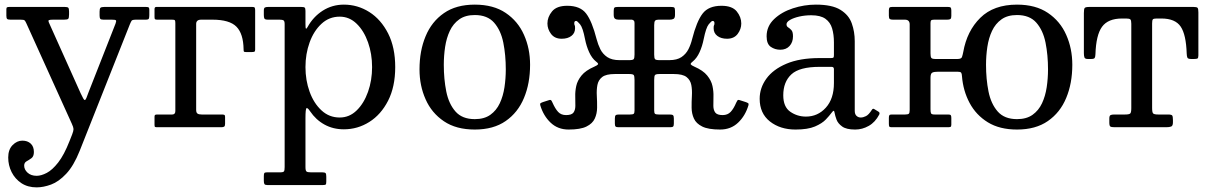

<svg xmlns="http://www.w3.org/2000/svg" viewBox="-20 -550 5233 830"><path d="M15.5 131C15.5 153.3 20.4 174.3 30.2 194C40.1 213.7 54.2 229.6 72.5 241.8C90.8 253.9 112.8 260 138.5 260C157.8 260 178.6 255.9 200.8 247.8C222.9 239.6 244.8 224.1 266.2 201.2C287.8 178.4 307.2 145.3 324.5 102L541 -444C544.3 -452 547 -457.5 549 -460.5C551 -463.5 557.7 -465 569 -465H610C617.7 -465 622.2 -466.5 623.5 -469.5C624.8 -472.5 625.5 -477.7 625.5 -485V-508C625.5 -513.7 624.3 -517.1 622 -518.2C619.7 -519.4 615.7 -520 610 -520H431C422.7 -520 417.2 -518.8 414.5 -516.5C411.8 -514.2 410.5 -508.7 410.5 -500V-483C410.5 -476.3 411.4 -471.7 413.2 -469C415.1 -466.3 419.7 -465 427 -465H463C473.7 -465 479.8 -464 481.2 -462C482.8 -460 482.2 -455.3 479.5 -448L363.5 -153C359.2 -141.3 355.8 -132.5 353.5 -126.5C351.2 -120.5 348.7 -117.5 346 -117.5C343.3 -117.5 337.5 -127.3 328.5 -147L192.5 -450C189.2 -457 188.7 -461.2 191 -462.8C193.3 -464.2 199.7 -465 210 -465H257C266.7 -465 272.7 -466.2 275 -468.8C277.3 -471.2 278.5 -477.5 278.5 -487.5V-500C278.5 -508.7 277.4 -514.2 275.2 -516.5C273.1 -518.8 268 -520 260 -520H21C16.3 -520 12.9 -519.5 10.8 -518.5C8.6 -517.5 7.5 -514.7 7.5 -510V-482C7.5 -475 8.6 -470.4 10.8 -468.2C12.9 -466.1 17.7 -465 25 -465H68C78 -465 84.1 -464 86.2 -462C88.4 -460 91 -455.7 94 -449L290.5 -15C295.2 -5 297.6 2.6 297.8 7.8C297.9 12.9 296 20.7 292 31L280.5 60C264.8 100 248.5 130.8 231.5 152.5C214.5 174.2 198 189.2 182 197.5C166 205.8 151.5 210 138.5 210C122.2 210 109.1 205.5 99.2 196.5C89.4 187.5 84.5 177.3 84.5 166C84.5 157.3 88 151.1 95 147.2C102 143.4 109 138.9 116 133.8C123 128.6 126.5 119.7 126.5 107C126.5 91.3 121.9 79.2 112.8 70.8C103.6 62.2 91.5 58 76.5 58C61.2 58 47.2 64.4 34.5 77.2C21.8 90.1 15.5 108 15.5 131Z M723.5 -465C730.2 -465 734.2 -464.2 735.8 -462.5C737.2 -460.8 738 -456.7 738 -450V-70C738 -60 733.5 -55 724.5 -55H661.5C657.2 -55 653.8 -54.6 651.5 -53.8C649.2 -52.9 648 -50.3 648 -46V-10C648 -5 648.8 -2.1 650.5 -1.2C652.2 -0.4 655.5 0 660.5 0H936.5C942.5 0 946.8 -0.9 949.2 -2.8C951.8 -4.6 953 -8.7 953 -15V-45C953 -49.7 951.8 -52.5 949.5 -53.5C947.2 -54.5 943.7 -55 939 -55H852C843.7 -55 837.6 -56.3 833.8 -59C829.9 -61.7 828 -67 828 -75V-446.5C828 -458.8 835.3 -465 850 -465H898C947.7 -465 982.4 -454.8 1002.2 -434.5C1022.1 -414.2 1032.3 -381.7 1033 -337C1033 -332.3 1033.4 -329.2 1034.2 -327.5C1035.1 -325.8 1038 -325 1043 -325H1069C1073.7 -325 1077.2 -325.5 1079.5 -326.5C1081.8 -327.5 1083 -330.3 1083 -335V-505.5C1083 -511.2 1082.3 -515 1081 -517C1079.7 -519 1076.3 -520 1071 -520H655.5C650.5 -520 648 -516.8 648 -510.5V-476C648 -471 648.8 -467.9 650.5 -466.8C652.2 -465.6 655.3 -465 660 -465Z M1120.5 -485C1120.5 -477.7 1121.4 -472.5 1123.2 -469.5C1125.1 -466.5 1130 -465 1138 -465H1188C1196.3 -465 1202.2 -464 1205.5 -462C1208.8 -460 1210.5 -454.7 1210.5 -446V172C1210.5 181.3 1209.6 187.5 1207.8 190.5C1205.9 193.5 1200.3 195 1191 195H1134C1127.7 195 1123.8 196.2 1122.5 198.5C1121.2 200.8 1120.5 205.3 1120.5 212V232C1120.5 238.3 1121.4 242.9 1123.2 245.8C1125.1 248.6 1129.3 250 1136 250H1375C1382 250 1386.3 249.2 1388 247.8C1389.7 246.2 1390.5 241.8 1390.5 234.5V214C1390.5 206 1389.5 200.8 1387.5 198.5C1385.5 196.2 1380.7 195 1373 195H1324C1314 195 1307.6 193.8 1304.8 191.2C1301.9 188.8 1300.5 182.3 1300.5 172V-39C1300.5 -65.7 1302 -80.1 1305 -82.2C1308 -84.4 1313.2 -80 1320.5 -69C1337.2 -44.3 1357.9 -25.2 1382.8 -11.5C1407.6 2.2 1435.5 9 1466.5 9C1506.2 9 1542.8 -1.6 1576.5 -22.8C1610.2 -43.9 1637.2 -74.6 1657.8 -114.8C1678.2 -154.9 1688.5 -203.3 1688.5 -260C1688.5 -316.7 1678.2 -365.2 1657.8 -405.5C1637.2 -445.8 1610.2 -476.7 1576.5 -498C1542.8 -519.3 1506.2 -530 1466.5 -530C1432.8 -530 1402.3 -521.2 1375 -503.8C1347.7 -486.2 1325.8 -462.7 1309.5 -433C1306.5 -427.7 1304.2 -425.4 1302.8 -426.2C1301.2 -427.1 1300.5 -433.7 1300.5 -446V-503C1300.5 -510.7 1299.3 -515.4 1297 -517.2C1294.7 -519.1 1289.7 -520 1282 -520H1139C1132.7 -520 1128 -519.2 1125 -517.5C1122 -515.8 1120.5 -511.3 1120.5 -504ZM1300.5 -260C1300.5 -298 1306.5 -333.6 1318.5 -366.8C1330.5 -399.9 1347.6 -426.8 1369.8 -447.2C1391.9 -467.8 1418.2 -478 1448.5 -478C1476.5 -478 1501 -467.8 1522 -447.2C1543 -426.8 1559.3 -399.9 1571 -366.8C1582.7 -333.6 1588.5 -298 1588.5 -260C1588.5 -222 1582.7 -186.4 1571 -153.2C1559.3 -120.1 1543 -93.2 1522 -72.8C1501 -52.2 1476.5 -42 1448.5 -42C1418.2 -42 1391.9 -52.2 1369.8 -72.8C1347.6 -93.2 1330.5 -120.1 1318.5 -153.2C1306.5 -186.4 1300.5 -222 1300.5 -260Z M1793.5 -250C1793.5 -203.3 1802.2 -160.2 1819.8 -120.8C1837.2 -81.2 1863.7 -49.6 1899 -25.8C1934.3 -1.9 1978.8 10 2032.5 10C2086.2 10 2130.7 -2.2 2166 -26.8C2201.3 -51.2 2227.8 -84.6 2245.2 -126.8C2262.8 -168.9 2271.5 -216.7 2271.5 -270C2271.5 -316.7 2262.8 -359.8 2245.2 -399.2C2227.8 -438.8 2201.3 -470.4 2166 -494.2C2130.7 -518.1 2086.2 -530 2032.5 -530C1978.8 -530 1934.3 -517.8 1899 -493.2C1863.7 -468.8 1837.2 -435.4 1819.8 -393.2C1802.2 -351.1 1793.5 -303.3 1793.5 -250ZM1898.5 -270C1898.5 -296 1900.4 -321.8 1904.2 -347.2C1908.1 -372.8 1914.8 -395.8 1924.5 -416.5C1934.2 -437.2 1947.8 -453.8 1965.2 -466.2C1982.8 -478.8 2005.2 -485 2032.5 -485C2068.8 -485 2096.7 -474 2116 -452C2135.3 -430 2148.6 -401.2 2155.8 -365.5C2162.9 -329.8 2166.5 -291.3 2166.5 -250C2166.5 -224 2164.6 -198.2 2160.8 -172.8C2156.9 -147.2 2150.2 -124.2 2140.5 -103.5C2130.8 -82.8 2117.2 -66.2 2099.8 -53.8C2082.2 -41.2 2059.8 -35 2032.5 -35C1996.2 -35 1968.3 -46 1949 -68C1929.7 -90 1916.4 -118.8 1909.2 -154.5C1902.1 -190.2 1898.5 -228.7 1898.5 -270Z M3215.5 -95C3216.8 -99.3 3216.3 -102.3 3214 -104C3211.7 -105.7 3208 -107.3 3203 -109L3178 -117C3173 -118.7 3169.6 -118.2 3167.8 -115.8C3165.9 -113.2 3164.2 -110 3162.5 -106C3155.2 -88.7 3147.2 -75.4 3138.5 -66.2C3129.8 -57.1 3118.3 -52.5 3104 -52.5C3088.3 -52.5 3077.8 -56.1 3072.2 -63.2C3066.8 -70.4 3063.9 -80 3063.8 -92C3063.6 -104 3063.8 -117.4 3064.2 -132.2C3064.8 -147.1 3063.3 -162.3 3060 -178C3056.7 -193.7 3049.1 -208.8 3037.2 -223.5C3025.4 -238.2 3006.8 -251 2981.5 -262C2973.2 -265.7 2968.1 -268.8 2966.2 -271.5C2964.4 -274.2 2967.2 -278.3 2974.5 -284C2986.5 -293.7 2996.4 -307.2 3004.2 -324.5C3012.1 -341.8 3018 -360.7 3022 -381C3028.7 -414 3035.9 -435.3 3043.8 -445C3051.6 -454.7 3057.2 -459.5 3060.5 -459.5C3065.8 -459.5 3068.5 -456.3 3068.5 -450C3068.5 -445 3067.9 -442 3066.8 -441C3065.6 -440 3065 -435.7 3065 -428C3065 -414 3070.3 -402.9 3081 -394.8C3091.7 -386.6 3105.7 -382.5 3123 -382.5C3143 -382.5 3158.2 -389.4 3168.8 -403.2C3179.2 -417.1 3184.5 -432.2 3184.5 -448.5C3184.5 -467.2 3177.9 -484.6 3164.8 -500.8C3151.6 -516.9 3129.7 -525 3099 -525C3061.7 -525 3034.4 -513.8 3017.2 -491.2C3000.1 -468.8 2985 -432 2972 -381C2968.3 -365.7 2963 -351.1 2956 -337.2C2949 -323.4 2939 -312.1 2926 -303.2C2913 -294.4 2895.3 -290 2873 -290H2831.5C2820.8 -290 2814.2 -291.4 2811.8 -294.2C2809.2 -297.1 2808 -303.7 2808 -314V-441.5C2808 -451.5 2809.4 -457.9 2812.2 -460.8C2815.1 -463.6 2819.8 -465 2826.5 -465H2875C2882 -465 2887.6 -466.2 2891.8 -468.5C2895.9 -470.8 2898 -476.7 2898 -486V-503C2898 -510.7 2896.9 -515.4 2894.8 -517.2C2892.6 -519.1 2887.7 -520 2880 -520H2651C2643.7 -520 2638.8 -519.1 2636.5 -517.2C2634.2 -515.4 2633 -510.7 2633 -503V-486C2633 -477.3 2634.9 -471.7 2638.8 -469C2642.6 -466.3 2647.7 -465 2654 -465H2711.5C2714.2 -464.7 2716.8 -463.5 2719.2 -461.5C2721.8 -459.5 2723 -456 2723 -451V-314C2723 -303.7 2721.8 -297.1 2719.2 -294.2C2716.8 -291.4 2710.2 -290 2699.5 -290H2658C2636 -290 2618.4 -294.4 2605.2 -303.2C2592.1 -312.1 2582.1 -323.4 2575.2 -337.2C2568.4 -351.1 2563 -365.7 2559 -381C2546 -432 2531 -468.8 2514 -491.2C2497 -513.8 2469.7 -525 2432 -525C2401.7 -525 2379.8 -516.9 2366.5 -500.8C2353.2 -484.6 2346.5 -467.2 2346.5 -448.5C2346.5 -432.2 2351.8 -417.1 2362.2 -403.2C2372.8 -389.4 2388 -382.5 2408 -382.5C2425.7 -382.5 2439.8 -386.6 2450.2 -394.8C2460.8 -402.9 2466 -414 2466 -428C2466 -435.7 2465.4 -440 2464.2 -441C2463.1 -442 2462.5 -445 2462.5 -450C2462.5 -456.3 2465.2 -459.5 2470.5 -459.5C2473.8 -459.5 2479.5 -454.7 2487.5 -445C2495.5 -435.3 2502.7 -414 2509 -381C2513 -360.7 2518.9 -341.8 2526.8 -324.5C2534.6 -307.2 2544.5 -293.7 2556.5 -284C2564.2 -278.3 2567 -274.2 2565 -271.5C2563 -268.8 2557.8 -265.7 2549.5 -262C2524.2 -251 2505.6 -238.2 2493.8 -223.5C2481.9 -208.8 2474.3 -193.7 2471 -178C2467.7 -162.3 2466.2 -147.1 2466.8 -132.2C2467.2 -117.4 2467.4 -104 2467.2 -92C2467.1 -80 2464.3 -70.4 2459 -63.2C2453.7 -56.1 2443 -52.5 2427 -52.5C2412.7 -52.5 2401.2 -57.1 2392.8 -66.2C2384.2 -75.4 2376.2 -88.7 2368.5 -106C2366.8 -110 2365.1 -113.2 2363.2 -115.8C2361.4 -118.2 2358 -118.7 2353 -117L2328 -109C2323 -107.3 2319.3 -105.7 2317 -104C2314.7 -102.3 2314.2 -99.3 2315.5 -95C2324.5 -64.7 2339.4 -39.6 2360.2 -19.8C2381.1 0.1 2407 10 2438 10C2472 10 2497.8 5.7 2515.2 -3C2532.8 -11.7 2544.8 -23.2 2551.2 -37.5C2557.8 -51.8 2561.1 -67.5 2561.2 -84.5C2561.4 -101.5 2561 -118.5 2560 -135.5C2559 -152.5 2559.8 -168.2 2562.5 -182.5C2565.2 -196.8 2572.1 -208.3 2583.2 -217C2594.4 -225.7 2612.7 -230 2638 -230H2700C2711 -230 2717.6 -228.4 2719.8 -225.2C2721.9 -222.1 2723 -215 2723 -204V-72C2723 -64.3 2721.7 -59.6 2719 -57.8C2716.3 -55.9 2711 -55 2703 -55H2656C2649 -55 2644.2 -54 2641.8 -52C2639.2 -50 2638 -45.2 2638 -37.5V-16C2638 -9.7 2639 -5.4 2641 -3.2C2643 -1.1 2647.2 0 2653.5 0H2877.5C2883.8 0 2888 -1.1 2890 -3.2C2892 -5.4 2893 -9.7 2893 -16V-37.5C2893 -45.2 2891.8 -50 2889.2 -52C2886.8 -54 2882 -55 2875 -55H2828C2820 -55 2814.7 -55.9 2812 -57.8C2809.3 -59.6 2808 -64.3 2808 -72V-204C2808 -215 2809.1 -222.1 2811.2 -225.2C2813.4 -228.4 2820 -230 2831 -230H2893C2918.3 -230 2936.6 -225.7 2947.8 -217C2958.9 -208.3 2965.8 -196.8 2968.5 -182.5C2971.2 -168.2 2972 -152.5 2971 -135.5C2970 -118.5 2969.6 -101.5 2969.8 -84.5C2969.9 -67.5 2973.2 -51.8 2979.8 -37.5C2986.2 -23.2 2998.2 -11.7 3015.8 -3C3033.2 5.7 3059 10 3093 10C3124 10 3149.9 0.1 3170.8 -19.8C3191.6 -39.6 3206.5 -64.7 3215.5 -95Z M3264 -123C3264 -81 3278.8 -48.3 3308.2 -25C3337.8 -1.7 3374.7 10 3419 10C3454.3 10 3482.3 5.6 3503 -3.2C3523.7 -12.1 3539.3 -22.2 3550 -33.5C3560.7 -44.8 3568.7 -54.2 3574 -61.5C3578.7 -67.8 3581.9 -71 3583.8 -71C3585.6 -71 3587 -68 3588 -62C3589.3 -54 3592.1 -44.3 3596.2 -33C3600.4 -21.7 3608.6 -11.7 3620.8 -3C3632.9 5.7 3651.5 10 3676.5 10H3677C3697.3 10 3716.8 4.8 3735.5 -5.8C3754.2 -16.2 3769.3 -32.7 3781 -55C3783.3 -60.3 3782.3 -64.3 3778 -67L3760 -78C3755.7 -81.3 3751.8 -80.2 3748.5 -74.5C3739.8 -60.8 3731.5 -52 3723.5 -48C3715.5 -44 3708 -42 3701 -42C3694 -42 3687.9 -44.3 3682.8 -49C3677.6 -53.7 3675 -61 3675 -71V-372C3675 -399 3670.8 -424.6 3662.2 -448.8C3653.8 -472.9 3637.4 -492.5 3613.2 -507.5C3589.1 -522.5 3553.7 -530 3507 -530C3473.3 -530 3440.2 -524.7 3407.5 -514C3374.8 -503.3 3347.8 -487.8 3326.2 -467.2C3304.8 -446.8 3294 -422 3294 -393C3294 -371 3300 -355.8 3312 -347.5C3324 -339.2 3337.7 -335 3353 -335C3370 -335 3383.4 -340.4 3393.2 -351.2C3403.1 -362.1 3408 -376 3408 -393C3408 -406 3405.7 -415 3401 -420C3396.3 -425 3391.7 -428.9 3387 -431.8C3382.3 -434.6 3380 -439 3380 -445C3380 -451.7 3385.2 -458 3395.5 -464C3405.8 -470 3419.2 -474.8 3435.5 -478.5C3451.8 -482.2 3469 -484 3487 -484C3513.7 -484 3534.1 -478.9 3548.2 -468.8C3562.4 -458.6 3572.1 -444.7 3577.2 -427C3582.4 -409.3 3585 -389.3 3585 -367V-312C3585 -306 3584.2 -302.3 3582.8 -301C3581.2 -299.7 3577.7 -299 3572 -299H3523C3465.7 -299 3417.8 -290.8 3379.5 -274.5C3341.2 -258.2 3312.3 -236.7 3293 -210C3273.7 -183.3 3264 -154.3 3264 -123ZM3366 -138C3366 -176.7 3377.7 -206.8 3401 -228.5C3424.3 -250.2 3465 -261 3523 -261H3575C3581.7 -261 3585 -257.7 3585 -251V-191C3585 -145.7 3573.3 -110.2 3550 -84.5C3526.7 -58.8 3498 -46 3464 -46C3439 -46 3416.4 -53 3396.2 -67C3376.1 -81 3366 -104.7 3366 -138Z M3912.5 -74.5C3912.5 -65.8 3911.2 -60.4 3908.5 -58.2C3905.8 -56.1 3900.5 -55 3892.5 -55H3835C3829.7 -55 3826.2 -54 3824.8 -52C3823.2 -50 3822.5 -46.2 3822.5 -40.5V-15.5C3822.5 -10.2 3823 -6.2 3824 -3.8C3825 -1.2 3828.2 0 3833.5 0H4077C4082.7 0 4086.7 -0.5 4089 -1.5C4091.3 -2.5 4092.5 -5.7 4092.5 -11V-40C4092.5 -45.7 4091.8 -49.6 4090.2 -51.8C4088.8 -53.9 4085.2 -55 4079.5 -55H4020.5C4011.8 -55 4006.7 -56.6 4005 -59.8C4003.3 -62.9 4002.5 -68.8 4002.5 -77.5V-214C4002.5 -226.3 4005.2 -233.8 4010.5 -236.2C4015.8 -238.8 4024.3 -240 4036 -240H4119C4127.3 -240 4132.6 -238.7 4134.8 -236C4136.9 -233.3 4138.2 -228.3 4138.5 -221C4141.8 -178.7 4152.8 -140 4171.5 -105C4190.2 -70 4216.5 -42.1 4250.5 -21.2C4284.5 -0.4 4326.5 10 4376.5 10C4430.2 10 4474.7 -2.2 4510 -26.8C4545.3 -51.2 4571.8 -84.6 4589.2 -126.8C4606.8 -168.9 4615.5 -216.7 4615.5 -270C4615.5 -316.7 4606.8 -359.8 4589.2 -399.2C4571.8 -438.8 4545.3 -470.4 4510 -494.2C4474.7 -518.1 4430.2 -530 4376.5 -530C4309.2 -530 4256.2 -511 4217.8 -473C4179.2 -435 4154.7 -385.7 4144 -325C4142.3 -316.3 4140.5 -309.2 4138.5 -303.5C4136.5 -297.8 4130 -295 4119 -295H4024C4014 -295 4007.9 -296.7 4005.8 -300C4003.6 -303.3 4002.5 -309.7 4002.5 -319V-451C4002.5 -457.3 4003.8 -461.2 4006.2 -462.8C4008.8 -464.2 4013.2 -465 4019.5 -465H4074.5C4081.2 -465 4085.8 -465.9 4088.5 -467.8C4091.2 -469.6 4092.5 -474 4092.5 -481V-504C4092.5 -510.3 4091.7 -514.6 4090 -516.8C4088.3 -518.9 4084.5 -520 4078.5 -520H3836.5C3830.8 -520 3827.1 -519 3825.2 -517C3823.4 -515 3822.5 -511 3822.5 -505V-482C3822.5 -474.7 3823.8 -470 3826.2 -468C3828.8 -466 3833.3 -465 3840 -465H3891.5C3905.5 -465 3912.5 -458.2 3912.5 -444.5ZM4242.5 -270C4242.5 -296 4244.4 -321.8 4248.2 -347.2C4252.1 -372.8 4258.8 -395.8 4268.5 -416.5C4278.2 -437.2 4291.8 -453.8 4309.2 -466.2C4326.8 -478.8 4349.2 -485 4376.5 -485C4412.8 -485 4440.7 -474 4460 -452C4479.3 -430 4492.6 -401.2 4499.8 -365.5C4506.9 -329.8 4510.5 -291.3 4510.5 -250C4510.5 -224 4508.6 -198.2 4504.8 -172.8C4500.9 -147.2 4494.2 -124.2 4484.5 -103.5C4474.8 -82.8 4461.2 -66.2 4443.8 -53.8C4426.2 -41.2 4403.8 -35 4376.5 -35C4340.2 -35 4312.3 -46 4293 -68C4273.7 -90 4260.4 -118.8 4253.2 -154.5C4246.1 -190.2 4242.5 -228.7 4242.5 -270Z M4775.5 -20.5C4775.5 -11.2 4776.9 -5.4 4779.8 -3.2C4782.6 -1.1 4788.8 0 4798.5 0H5021.5C5030.5 0 5037.6 -1 5042.8 -3C5047.9 -5 5050.5 -11 5050.5 -21V-30.5C5050.5 -40.8 5049.5 -47.5 5047.5 -50.5C5045.5 -53.5 5039.5 -55 5029.5 -55H4987.5C4975.2 -55 4967.6 -56.6 4964.8 -59.8C4961.9 -62.9 4960.5 -70.8 4960.5 -83.5V-448.5C4960.5 -457.5 4961.5 -463.3 4963.5 -466C4965.5 -468.7 4970.8 -470 4979.5 -470H5000.5C5040.5 -470 5068.3 -458.3 5084 -435C5099.7 -411.7 5108.3 -372.8 5110 -318.5C5110.3 -310.5 5111.3 -304.6 5113 -300.8C5114.7 -296.9 5120.2 -295 5129.5 -295H5141.5C5149.2 -295 5154.2 -295.8 5156.8 -297.2C5159.2 -298.8 5160.5 -303.2 5160.5 -310.5V-496.5C5160.5 -506.5 5159.4 -512.9 5157.2 -515.8C5155.1 -518.6 5149.2 -520 5139.5 -520H4689.5C4678.2 -520 4671.3 -518.5 4669 -515.5C4666.7 -512.5 4665.5 -505.2 4665.5 -493.5V-320.5C4665.5 -313.2 4666.2 -307.1 4667.8 -302.2C4669.2 -297.4 4674.2 -295 4682.5 -295H4696.5C4705.2 -295 4710.4 -296.5 4712.2 -299.5C4714.1 -302.5 4715.2 -307.8 4715.5 -315.5C4717.2 -370.8 4726.7 -410.4 4744 -434.2C4761.3 -458.1 4790.2 -470 4830.5 -470H4848.5C4857.8 -470 4863.8 -468.7 4866.5 -466C4869.2 -463.3 4870.5 -457.2 4870.5 -447.5V-82.5C4870.5 -70.2 4869 -62.5 4866 -59.5C4863 -56.5 4855.5 -55 4843.5 -55H4796.5C4789.2 -55 4783.8 -54.1 4780.5 -52.2C4777.2 -50.4 4775.5 -45.5 4775.5 -37.5Z"/></svg>

Font: Besley*
Style: Regular
Weight: 400
Designer: Owen Earl
Foundry: indestructible type*
Version: Version 3.000; ttfautohint (v1.8.3)